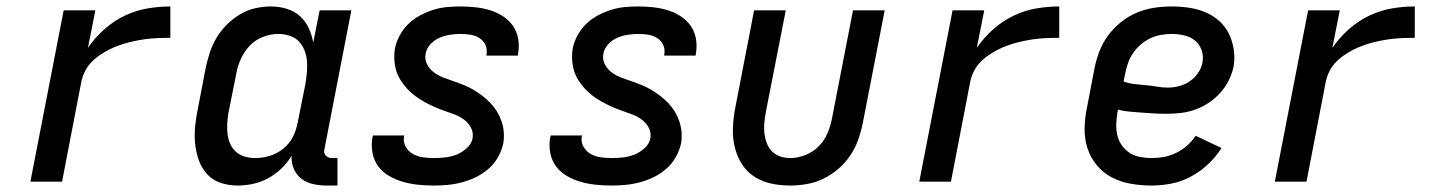

<svg xmlns="http://www.w3.org/2000/svg" viewBox="-20 -562 4440 594"><path d="M74 0 177 -530H275L252 -414Q274 -446 303.5 -472Q333 -498 367 -514Q401 -530 436.5 -536Q472 -542 507 -542V-445Q491 -445 475.5 -444.5Q460 -444 444 -442.5Q428 -441 411.5 -438Q395 -435 379 -431Q363 -427 346.5 -421Q330 -415 315.5 -407.5Q301 -400 286 -389.5Q271 -379 259.5 -366Q248 -353 241 -337.5Q234 -322 231 -306L172 0Z M715 12Q687 12 662 3.5Q637 -5 620 -24Q603 -43 594.5 -68Q586 -93 583.5 -119.5Q581 -146 584 -174Q587 -202 593 -230L616 -350Q621 -374 628.5 -397.5Q636 -421 649 -443.5Q662 -466 681 -485Q700 -504 722.5 -517.5Q745 -531 769.5 -536.5Q794 -542 818 -542Q843 -542 866.5 -535Q890 -528 907.5 -512.5Q925 -497 935 -475.5Q945 -454 949 -430L969 -530H1067L984 -102Q982 -96 983 -90.5Q984 -85 987.5 -81Q991 -77 996 -75Q1001 -73 1007 -73H1024V12H990Q969 12 948.5 7.5Q928 3 912.5 -9Q897 -21 889 -39.5Q881 -58 882 -80Q869 -58 850 -40Q831 -22 808.5 -10Q786 2 762 7Q738 12 715 12ZM770 -73Q792 -73 815 -80Q838 -87 857 -102.5Q876 -118 886.5 -139.5Q897 -161 901 -183L925 -303Q928 -321 929.5 -339Q931 -357 929.5 -374.5Q928 -392 921.5 -407.5Q915 -423 904 -434.5Q893 -446 876 -451.5Q859 -457 841 -457Q818 -457 794 -448Q770 -439 752.5 -420.5Q735 -402 725 -379.5Q715 -357 711 -334L687 -214Q684 -197 683 -180Q682 -163 684 -147Q686 -131 692.5 -116.5Q699 -102 710.5 -92Q722 -82 737.5 -77.5Q753 -73 770 -73Z M1322 12Q1297 12 1273 9.5Q1249 7 1226.5 0.5Q1204 -6 1184 -17.5Q1164 -29 1150.5 -47Q1137 -65 1132.5 -88.5Q1128 -112 1132 -136L1134 -143H1231L1230 -140Q1227 -123 1235 -108.5Q1243 -94 1257 -86Q1271 -78 1288 -75.5Q1305 -73 1322 -73Q1340 -73 1357.5 -75Q1375 -77 1392 -83.5Q1409 -90 1424 -103.5Q1439 -117 1442 -134Q1445 -152 1437 -167Q1429 -182 1415.5 -192Q1402 -202 1386 -208Q1370 -214 1354 -219.5Q1338 -225 1322.5 -232Q1307 -239 1292.5 -247Q1278 -255 1264.5 -265Q1251 -275 1240 -287Q1229 -299 1220 -313Q1211 -327 1206 -343Q1201 -359 1200 -377Q1199 -395 1202 -413Q1206 -433 1217 -453Q1228 -473 1244 -488.5Q1260 -504 1280 -514.5Q1300 -525 1320.5 -531.5Q1341 -538 1362 -540Q1383 -542 1404 -542Q1428 -542 1451 -539.5Q1474 -537 1495.5 -530.5Q1517 -524 1535.5 -512Q1554 -500 1566.5 -482.5Q1579 -465 1583 -442.5Q1587 -420 1583 -397L1582 -390H1485V-393Q1488 -409 1482 -422.5Q1476 -436 1463.5 -444Q1451 -452 1436 -454.5Q1421 -457 1405 -457Q1389 -457 1372.5 -454.5Q1356 -452 1340.5 -445.5Q1325 -439 1312.5 -426Q1300 -413 1297 -397Q1293 -379 1301 -363.5Q1309 -348 1322.5 -338Q1336 -328 1352 -322Q1368 -316 1384 -310.5Q1400 -305 1416 -298.5Q1432 -292 1446 -283.5Q1460 -275 1473 -265Q1486 -255 1497.5 -243Q1509 -231 1517.5 -217Q1526 -203 1531.5 -187Q1537 -171 1538.5 -153.5Q1540 -136 1537 -118Q1532 -96 1520.5 -75.5Q1509 -55 1491 -39.5Q1473 -24 1452.5 -14Q1432 -4 1409.5 2Q1387 8 1365 10Q1343 12 1322 12Z M1872 12Q1847 12 1823 9.5Q1799 7 1776.5 0.5Q1754 -6 1734 -17.5Q1714 -29 1700.5 -47Q1687 -65 1682.5 -88.5Q1678 -112 1682 -136L1684 -143H1781L1780 -140Q1777 -123 1785 -108.5Q1793 -94 1807 -86Q1821 -78 1838 -75.5Q1855 -73 1872 -73Q1890 -73 1907.5 -75Q1925 -77 1942 -83.5Q1959 -90 1974 -103.5Q1989 -117 1992 -134Q1995 -152 1987 -167Q1979 -182 1965.5 -192Q1952 -202 1936 -208Q1920 -214 1904 -219.5Q1888 -225 1872.5 -232Q1857 -239 1842.5 -247Q1828 -255 1814.5 -265Q1801 -275 1790 -287Q1779 -299 1770 -313Q1761 -327 1756 -343Q1751 -359 1750 -377Q1749 -395 1752 -413Q1756 -433 1767 -453Q1778 -473 1794 -488.5Q1810 -504 1830 -514.5Q1850 -525 1870.5 -531.5Q1891 -538 1912 -540Q1933 -542 1954 -542Q1978 -542 2001 -539.5Q2024 -537 2045.5 -530.5Q2067 -524 2085.5 -512Q2104 -500 2116.5 -482.5Q2129 -465 2133 -442.5Q2137 -420 2133 -397L2132 -390H2035V-393Q2038 -409 2032 -422.5Q2026 -436 2013.5 -444Q2001 -452 1986 -454.5Q1971 -457 1955 -457Q1939 -457 1922.5 -454.5Q1906 -452 1890.5 -445.5Q1875 -439 1862.5 -426Q1850 -413 1847 -397Q1843 -379 1851 -363.5Q1859 -348 1872.5 -338Q1886 -328 1902 -322Q1918 -316 1934 -310.5Q1950 -305 1966 -298.5Q1982 -292 1996 -283.5Q2010 -275 2023 -265Q2036 -255 2047.5 -243Q2059 -231 2067.5 -217Q2076 -203 2081.5 -187Q2087 -171 2088.5 -153.5Q2090 -136 2087 -118Q2082 -96 2070.5 -75.5Q2059 -55 2041 -39.5Q2023 -24 2002.5 -14Q1982 -4 1959.5 2Q1937 8 1915 10Q1893 12 1872 12Z M2424 12Q2393 12 2364 5.5Q2335 -1 2311.5 -17Q2288 -33 2273.5 -57Q2259 -81 2252.5 -109.5Q2246 -138 2247.5 -168.5Q2249 -199 2255 -230L2313 -530H2411L2349 -214Q2346 -197 2344.5 -180.5Q2343 -164 2345 -148.5Q2347 -133 2352.5 -118.5Q2358 -104 2368.5 -93.5Q2379 -83 2394 -78Q2409 -73 2426 -73Q2448 -73 2472 -82.5Q2496 -92 2513.5 -110Q2531 -128 2540.5 -151Q2550 -174 2554 -196L2619 -530H2717L2649 -180Q2644 -155 2635 -129.5Q2626 -104 2610.5 -81Q2595 -58 2573.5 -39.5Q2552 -21 2527 -9Q2502 3 2475.5 7.5Q2449 12 2424 12Z M2824 0 2927 -530H3025L3002 -414Q3024 -446 3053.5 -472Q3083 -498 3117 -514Q3151 -530 3186.5 -536Q3222 -542 3257 -542V-445Q3241 -445 3225.5 -444.5Q3210 -444 3194 -442.5Q3178 -441 3161.5 -438Q3145 -435 3129 -431Q3113 -427 3096.5 -421Q3080 -415 3065.5 -407.5Q3051 -400 3036 -389.5Q3021 -379 3009.5 -366Q2998 -353 2991 -337.5Q2984 -322 2981 -306L2922 0Z M3543 12Q3510 12 3478.5 6.5Q3447 1 3420 -13Q3393 -27 3373.5 -50.5Q3354 -74 3344.5 -103Q3335 -132 3335.5 -164.5Q3336 -197 3343 -230L3366 -350Q3371 -376 3381 -402.5Q3391 -429 3408 -452Q3425 -475 3448 -493.5Q3471 -512 3497.5 -523Q3524 -534 3551 -538Q3578 -542 3604 -542Q3632 -542 3659 -538Q3686 -534 3709.5 -524Q3733 -514 3752 -497Q3771 -480 3782 -457.5Q3793 -435 3797 -408Q3801 -381 3796 -354Q3791 -332 3780.5 -311.5Q3770 -291 3754 -273.5Q3738 -256 3718 -243Q3698 -230 3676.5 -222.5Q3655 -215 3633 -212.5Q3611 -210 3589 -210Q3570 -210 3551 -211Q3532 -212 3513.5 -213.5Q3495 -215 3476 -216.5Q3457 -218 3439 -223L3437 -214Q3434 -195 3433.5 -177Q3433 -159 3437 -142.5Q3441 -126 3451 -112Q3461 -98 3475 -89Q3489 -80 3507 -76.5Q3525 -73 3543 -73Q3562 -73 3581 -76.5Q3600 -80 3618.5 -89Q3637 -98 3652.5 -111.5Q3668 -125 3679 -142L3759 -104Q3742 -77 3717.5 -54Q3693 -31 3664 -15.5Q3635 0 3604 6Q3573 12 3543 12ZM3593 -291Q3610 -291 3627.5 -295.5Q3645 -300 3660 -310Q3675 -320 3686 -335.5Q3697 -351 3700 -368Q3704 -388 3697.5 -406.5Q3691 -425 3677 -436.5Q3663 -448 3644 -452.5Q3625 -457 3605 -457Q3589 -457 3571.5 -454Q3554 -451 3538.5 -443.5Q3523 -436 3509 -424Q3495 -412 3485 -397Q3475 -382 3469.5 -366Q3464 -350 3461 -334L3456 -310Q3472 -304 3489 -302Q3506 -300 3524 -298.5Q3542 -297 3559 -294Q3576 -291 3593 -291Z M3924 0 4027 -530H4125L4102 -414Q4124 -446 4153.5 -472Q4183 -498 4217 -514Q4251 -530 4286.5 -536Q4322 -542 4357 -542V-445Q4341 -445 4325.5 -444.5Q4310 -444 4294 -442.5Q4278 -441 4261.5 -438Q4245 -435 4229 -431Q4213 -427 4196.5 -421Q4180 -415 4165.5 -407.5Q4151 -400 4136 -389.5Q4121 -379 4109.5 -366Q4098 -353 4091 -337.5Q4084 -322 4081 -306L4022 0Z"/></svg>

Font: Lode Dark
Style: Bold Italic
Weight: 700
Italic angle: -11°
Monospace: yes
Designer: Belleve Invis
Foundry: Belleve Invis
Version: Version 29.2.0; ttfautohint (v1.8.3)